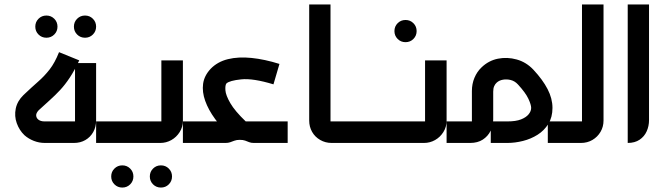

<svg xmlns="http://www.w3.org/2000/svg" viewBox="-20 -644 3004 865"><path d="M189 -474Q168 -474 153.5 -488.5Q139 -503 139 -524Q139 -545 153.5 -559.5Q168 -574 189 -574Q210 -574 224.5 -559.5Q239 -545 239 -524Q239 -503 224.5 -488.5Q210 -474 189 -474ZM363 -474Q342 -474 327.5 -488.5Q313 -503 313 -524Q313 -545 327.5 -559.5Q342 -574 363 -574Q384 -574 398.5 -559.5Q413 -545 413 -524Q413 -503 398.5 -488.5Q384 -474 363 -474Z M182 0Q156 0 132 -9.5Q108 -19 90 -35Q67 -57 55.5 -89Q44 -121 51 -155Q58 -189 86 -216Q124 -252 152 -276.5Q180 -301 203.5 -331Q227 -361 246 -409L337 -372Q316 -327 294.5 -294.5Q273 -262 250.5 -238Q228 -214 204 -192.5Q180 -171 154 -147Q142 -134 143 -123Q144 -112 153 -105Q163 -97 181 -97H329Q326 -93 323.5 -90.5Q321 -88 318 -85V-360H413V-101Q413 -72 400 -49Q387 -26 364.5 -13Q342 0 313 0Z M531 201Q510 201 495.5 186.5Q481 172 481 151Q481 130 495.5 115.5Q510 101 531 101Q552 101 566.5 115.5Q581 130 581 151Q581 172 566.5 186.5Q552 201 531 201ZM705 201Q684 201 669.5 186.5Q655 172 655 151Q655 130 669.5 115.5Q684 101 705 101Q726 101 740.5 115.5Q755 130 755 151Q755 172 740.5 186.5Q726 201 705 201Z M413 0V-97H718Q716 -93 713 -90Q710 -87 707 -84V-372H804V-100Q804 -72 789.5 -49Q775 -26 752 -13Q729 0 702 0Z M1019 -28Q979 -67 949 -108Q919 -149 904.5 -189.5Q890 -230 895 -266.5Q900 -303 929 -334Q960 -366 1007 -377.5Q1054 -389 1113 -383Q1172 -377 1239 -356L1212 -264Q1120 -292 1067 -286.5Q1014 -281 1000 -268Q994 -260 995.5 -237.5Q997 -215 1017.5 -179.5Q1038 -144 1087 -97ZM804 0V-97H1276V0H1123Q1111 0 1102.5 -3.5Q1094 -7 1084.5 -10.5Q1075 -14 1060 -14Q1046 -14 1035.5 -10Q1025 -6 1016.5 -3Q1008 0 996 0Z M1617 0H1591V-97H1617ZM1602 0H1474Q1446 0 1422.5 -13.5Q1399 -27 1386 -50Q1373 -73 1373 -101V-624H1469V-85Q1467 -88 1464 -90.5Q1461 -93 1458 -97H1602Z M1807 -454Q1786 -454 1771.5 -468.5Q1757 -483 1757 -504Q1757 -525 1771.5 -539.5Q1786 -554 1807 -554Q1828 -554 1842.5 -539.5Q1857 -525 1857 -504Q1857 -483 1842.5 -468.5Q1828 -454 1807 -454Z M1601 0V-97H1906Q1904 -93 1901 -90Q1898 -87 1895 -84V-372H1992V-100Q1992 -72 1977.5 -49Q1963 -26 1940 -13Q1917 0 1890 0Z M2448 0V-97H2486V0ZM1992 0V-97H2117Q2114 -93 2111.5 -90.5Q2109 -88 2106 -85V-234Q2106 -266 2117.5 -293.5Q2129 -321 2149 -340Q2181 -371 2223 -379.5Q2265 -388 2308 -376Q2351 -364 2383 -330Q2425 -285 2447 -242.5Q2469 -200 2469 -158Q2469 -116 2450.5 -86Q2432 -56 2402 -37Q2372 -18 2336 -9Q2300 0 2266 0H2191V-97H2266Q2304 -97 2327 -106Q2350 -115 2361.5 -129Q2373 -143 2373 -158Q2373 -172 2360.5 -199Q2348 -226 2313 -264Q2299 -279 2281 -283.5Q2263 -288 2246 -285Q2229 -282 2218 -272Q2211 -266 2206.5 -256Q2202 -246 2202 -231V-106Q2202 -78 2190 -54Q2178 -30 2155 -15Q2132 0 2098 0Z M2469 0V-97H2613Q2611 -93 2608 -90.5Q2605 -88 2602 -85V-624H2699V-101Q2699 -73 2685.5 -50Q2672 -27 2649 -13.5Q2626 0 2597 0Z M2808 0V-624H2904V-103Q2904 -76 2893.5 -52.5Q2883 -29 2861.5 -14.5Q2840 0 2808 0Z"/></svg>

Font: Mada Medium
Style: Regular
Weight: 500
Designer: Khaled Hosny
Version: Version 1.5